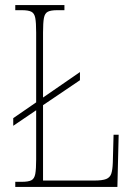

<svg xmlns="http://www.w3.org/2000/svg" viewBox="-20 -734 528 754"><path d="M40 0V-20H66Q91 -20 103 -26Q115 -32 118.5 -51Q122 -70 122 -108V-301L32 -240V-270L122 -332V-606Q122 -645 118.5 -663.5Q115 -682 103 -688Q91 -694 66 -694H40V-714H233V-694H205Q180 -694 168 -688Q156 -682 152.5 -663.5Q149 -645 149 -606V-351L294 -451V-419L149 -321V-25H350Q382 -25 397 -31Q412 -37 417 -52Q422 -67 423 -95L426 -205H446L441 0Z"/></svg>

Font: Noto Serif Khmer Condensed Thin
Style: Regular
Weight: 250
Width: 3
Designer: Danh Hong and the Monotype Design Team
Foundry: Monotype Imaging Inc.
Version: Version 2.004